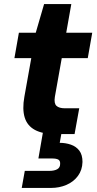

<svg xmlns="http://www.w3.org/2000/svg" viewBox="-20 -660 479 945"><path d="M254 0Q190 0 152 -20.5Q114 -41 101.5 -82Q89 -123 100 -184L134 -374H51L73 -499H156L197 -640H331L306 -499H434L412 -374H284L250 -183Q245 -151 258 -139Q271 -127 300 -127H370L347 0ZM87 265 102 181H223Q247 181 261.5 173Q276 165 276 147Q277 131 267 125.5Q257 120 236 120H169L191 -7H283L274 43Q303 43 329 52Q355 61 370.5 81.5Q386 102 386 137Q385 177 363.5 206Q342 235 307 250Q272 265 231 265Z"/></svg>

Font: DM Sans 20pt Black
Style: Italic
Weight: 900
Italic angle: -10°
Version: Version 4.004;gftools[0.9.30]